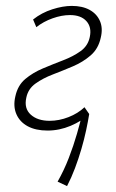

<svg xmlns="http://www.w3.org/2000/svg" viewBox="-20 -436 393 650"><path d="M141 6Q101 6 74 -8.5Q47 -23 35.5 -49.5Q24 -76 32 -110Q40 -147 65.5 -168.5Q91 -190 125.5 -204.5Q160 -219 194 -232Q228 -245 253 -263Q278 -281 284 -311Q291 -344 272.5 -364.5Q254 -385 217 -385Q189 -385 158 -374Q127 -363 103 -344L92 -370Q121 -393 157 -404.5Q193 -416 223 -416Q259 -416 283.5 -402.5Q308 -389 318.5 -364.5Q329 -340 321 -308Q313 -271 287 -248.5Q261 -226 227 -211.5Q193 -197 159 -184Q125 -171 100 -153Q75 -135 69 -105Q61 -69 84 -48Q107 -27 148 -27Q180 -27 212 -39.5Q244 -52 266 -73L282 -50Q257 -26 219 -10Q181 6 141 6ZM207 194 175 179Q197 140 213 98.5Q229 57 240.5 17Q252 -23 260 -57L282 -50Q278 -25 271.5 5.5Q265 36 255.5 68.5Q246 101 234 133Q222 165 207 194Z"/></svg>

Font: Ysabeau Infant ExtraLight
Style: Italic
Weight: 250
Italic angle: -12°
Designer: Christian Thalmann (Catharsis Fonts)
Version: Version 2.001;gftools[0.9.30]; featfreeze: ss01,ss02,lnum